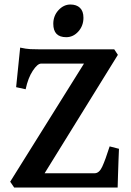

<svg xmlns="http://www.w3.org/2000/svg" viewBox="-20 -835 585 855"><path d="M509.8 -172.4Q508.8 -151.4 507.6 -117.9Q506.3 -84.5 505.4 -51.8Q504.4 -19 503.9 0H43L25.4 -25.9L354 -551.8H163.1Q147 -551.8 126 -520Q105 -488.3 94.2 -437.5L51.8 -446.8L69.8 -623Q96.2 -617.2 115 -616.2Q133.8 -615.2 162.6 -615.2H488.8L504.9 -590.8L178.7 -63.5H401.4Q421.9 -63.5 435.5 -93.3Q449.2 -123 468.3 -183.1ZM351.6 -755.9Q351.6 -720.2 328.9 -694.8Q306.2 -669.4 274.9 -669.4Q217.3 -669.4 217.3 -729Q217.3 -764.6 240.5 -789.8Q263.7 -814.9 293.5 -814.9Q320.8 -814.9 336.2 -800Q351.6 -785.2 351.6 -755.9Z"/></svg>

Font: Gentium Plus
Style: Bold
Weight: 700
Designer: Victor Gaultney, Annie Olsen, Iska Routamaa, Becca Hirsbrunner
Foundry: SIL International
Version: Version 6.101